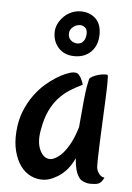

<svg xmlns="http://www.w3.org/2000/svg" viewBox="-47 -628 460 668"><g transform="rotate(5 183.0 -294.5)"><path d="M313.5 -49.8Q315.4 -43 319.3 -37.1Q322.3 -32.2 327.6 -27.8Q333 -23.4 340.8 -22.5Q334 -8.8 327.1 -3.9Q323.2 -1 320.3 0Q311.5 2.9 293.9 2.9Q276.4 2.9 259.8 -7.8Q253.9 -12.7 249 -22.5Q244.1 -30.3 240.7 -44.4Q237.3 -58.6 235.4 -81.1Q221.7 -51.8 204.6 -34.7Q187.5 -17.6 170.9 -9.8Q152.3 1 132.8 2.9Q108.4 4.9 86.4 -5.4Q64.5 -15.6 49.3 -36.6Q34.2 -57.6 26.4 -87.9Q18.6 -118.2 21.5 -156.2Q24.4 -196.3 37.1 -227.5Q49.8 -258.8 67.4 -283.2Q85 -307.6 104.5 -324.7Q124 -341.8 142.1 -353Q160.2 -364.3 173.3 -369.6Q186.5 -375 190.4 -376Q201.2 -378.9 209 -377.9Q216.8 -377 222.7 -369.1Q224.6 -366.2 227.5 -362.3Q229.5 -358.4 232.4 -352.1Q235.4 -345.7 237.3 -337.9Q213.9 -327.1 193.4 -314Q172.9 -300.8 155.8 -282.2Q138.7 -263.7 126 -237.3Q113.3 -210.9 106.4 -172.9Q96.7 -125 111.8 -95.7Q127 -66.4 153.3 -71.3Q168.9 -76.2 183.6 -89.8Q196.3 -101.6 210.4 -125Q224.6 -148.4 237.3 -189.5Q242.2 -248 245.6 -281.7Q249 -315.4 252 -333Q255.9 -353.5 257.8 -360.4Q260.7 -365.2 269.5 -369.6Q278.3 -374 289.1 -377Q299.8 -379.9 308.6 -380.4Q317.4 -380.9 320.3 -379.9Q322.3 -378.9 322.3 -356Q322.3 -333 320.8 -298.3Q319.3 -263.7 317.4 -223.1Q315.4 -182.6 314 -146.5Q312.5 -110.4 312 -83.5Q311.5 -56.6 313.5 -49.8ZM209 -591.8Q239.3 -591.8 259.8 -573.2Q280.3 -554.7 280.3 -517.6Q280.3 -480.5 258.3 -457.5Q236.3 -434.6 200.2 -434.6Q165 -434.6 144.5 -456.5Q124 -478.5 124 -510.7Q124 -527.3 131.3 -542Q138.7 -556.6 150.4 -567.9Q162.1 -579.1 177.2 -585.4Q192.4 -591.8 209 -591.8ZM206.1 -479.5Q219.7 -479.5 227.5 -490.2Q235.4 -501 235.4 -517.6Q235.4 -531.2 227.5 -537.6Q219.7 -543.9 210.9 -543.9Q196.3 -543.9 185.1 -534.2Q173.8 -524.4 173.8 -510.7Q173.8 -496.1 183.6 -487.8Q193.4 -479.5 206.1 -479.5Z"/></g></svg>

Font: Rancho
Style: Regular
Weight: 400
Designer: Font Diner, Inc
Foundry: Font Diner, Inc
Version: Version 1.000